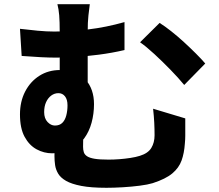

<svg xmlns="http://www.w3.org/2000/svg" viewBox="-20 -833 1040 913"><path d="M407 -813Q404 -790 400.5 -759.5Q397 -729 397 -679Q397 -661 397 -622Q397 -583 397 -536Q397 -489 397 -446Q397 -403 397 -378L264 -427Q264 -454 264 -488.5Q264 -523 264 -559.5Q264 -596 264 -627.5Q264 -659 264 -679Q264 -731 261.5 -760.5Q259 -790 253 -813ZM739 -724Q763 -709 793.5 -685Q824 -661 854.5 -633Q885 -605 912 -578Q939 -551 956 -531L856 -429Q828 -463 790 -502Q752 -541 714 -576Q676 -611 646 -632ZM75 -696Q116 -691 159 -687Q202 -683 237 -683Q313 -683 398.5 -693Q484 -703 572 -728V-595Q512 -581 450 -573Q388 -565 335 -562Q282 -559 247 -559Q216 -559 175 -561Q134 -563 83 -567ZM376 -228Q376 -218 376 -202Q376 -186 375.5 -168.5Q375 -151 375 -135Q375 -121 378.5 -109.5Q382 -98 394 -90Q406 -82 430 -78Q454 -74 496 -74Q521 -74 547.5 -76Q574 -78 600 -82Q626 -86 645 -92Q684 -104 699.5 -129.5Q715 -155 715 -190Q715 -219 713.5 -249.5Q712 -280 708 -316L861 -270Q861 -243 861 -223.5Q861 -204 861 -187.5Q861 -171 859 -150Q856 -105 843.5 -70Q831 -35 799.5 -8.5Q768 18 706 38Q683 45 644.5 50Q606 55 563.5 57.5Q521 60 486 60Q413 60 366.5 51Q320 42 294 27Q268 12 256.5 -7.5Q245 -27 242 -48Q239 -69 239 -90Q239 -116 239.5 -143Q240 -170 240 -189ZM427 -338Q427 -292 415.5 -249.5Q404 -207 380 -174.5Q356 -142 318 -123Q280 -104 228 -104Q189 -104 154 -123Q119 -142 97 -182.5Q75 -223 75 -289Q75 -350 99.5 -397.5Q124 -445 167 -472.5Q210 -500 266 -500Q347 -500 387 -454.5Q427 -409 427 -338ZM241 -236Q263 -236 276 -248.5Q289 -261 295 -283.5Q301 -306 301 -332Q301 -360 289 -375Q277 -390 258 -390Q239 -390 223.5 -378.5Q208 -367 199 -347Q190 -327 190 -300Q190 -270 206 -253Q222 -236 241 -236Z"/></svg>

Font: Noto Sans JP ExtraBold
Style: Regular
Weight: 800
Designer: Ryoko NISHIZUKA  (kana, bopomofo & ideographs); Paul D. Hunt (Latin, Greek & Cyrillic); Sandoll Communications , Soo-you
Foundry: Adobe
Version: Version 2.004-H2;hotconv 1.0.118;makeotfexe 2.5.65603